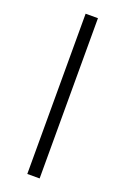

<svg xmlns="http://www.w3.org/2000/svg" viewBox="-144 -656 539 828"><g transform="rotate(20 126.0 -241.5)"><path d="M97.7 126V-609.4H154.3V126Z"/></g></svg>

Font: Markazi Text
Style: Regular
Weight: 400
Designer: Borna Izadpanah (Arabic designer), Fiona Ross (Arabic design director) and Florian Runge (Latin designer)
Foundry: Borna Izadpanah and Florian Runge
Version: Version 1.000